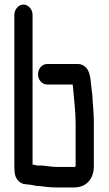

<svg xmlns="http://www.w3.org/2000/svg" viewBox="-20 -775 479 843"><path d="M187 -404H299L301 -387C305 -336 312 -288 312 -233V-49C312 -47 312 -47 311 -46C311 -45 311 -43 310 -42H228C199 -42 174 -50 148 -48C141 -48 132 -52 123 -52V-710C123 -734 104 -755 83 -755C62 -755 43 -734 43 -710V-46C43 -29 44 -17 46 -8C50 12 70 34 93 34C96 34 98 34 101 35C118 35 134 42 152 42H155C175 45 203 48 228 48H305C359 48 392 11 392 -46V-232C392 -246 392 -260 391 -272L389 -305C386 -327 387 -356 383 -377C379 -408 378 -446 366 -467C359 -480 343 -494 323 -494H187C165 -494 147 -474 147 -449C147 -424 165 -404 187 -404Z"/></svg>

Font: Electronic
Style: Circ
Weight: 900
Version: Version 1.011